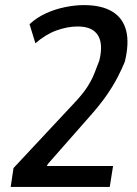

<svg xmlns="http://www.w3.org/2000/svg" viewBox="-20 -734 538 754"><path d="M22 0 33 -74 274 -332Q305 -365 322.5 -392Q340 -419 350.5 -445.5Q361 -472 370 -496Q386 -561 364.5 -595.5Q343 -630 285 -630Q245 -630 202 -614.5Q159 -599 119 -564L96 -639Q124 -665 160 -681.5Q196 -698 235.5 -706Q275 -714 309 -714Q379 -714 421 -688.5Q463 -663 475.5 -613.5Q488 -564 470 -491Q458 -462 441.5 -430Q425 -398 399.5 -361Q374 -324 336 -281L168 -90L164 -82H424L411 0Z"/></svg>

Font: Nunito Sans 7pt Condensed SemiBold
Style: Italic
Weight: 600
Width: 3
Italic angle: -9°
Designer: Vernon Adams
Foundry: Vernon Adams
Version: Version 3.101;gftools[0.9.27]